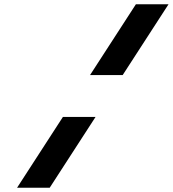

<svg xmlns="http://www.w3.org/2000/svg" viewBox="-20 -880 810 900"><path d="M402 -528H555L770 -860H617ZM60 0H213L428 -332H275Z"/></svg>

Font: Hussar
Style: BdWodka
Weight: 700
Foundry: Cannot Into Space Fonts
Version: Version 2.00